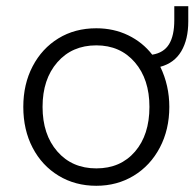

<svg xmlns="http://www.w3.org/2000/svg" viewBox="-20 -591 626 618"><path d="M55 -247Q55 -320 85 -377.5Q115 -435 168 -467.5Q221 -500 290 -500Q346 -500 392.5 -477.5Q439 -455 470 -415Q507 -421 524 -448.5Q541 -476 541 -526V-571H586V-522Q586 -464 563.5 -426Q541 -388 496 -376Q525 -316 525 -247Q525 -174 494.5 -116Q464 -58 410.5 -25.5Q357 7 290 7Q222 7 168.5 -25.5Q115 -58 85 -115.5Q55 -173 55 -247ZM461 -247Q461 -336 414 -390.5Q367 -445 290 -445Q212 -445 164.5 -390.5Q117 -336 117 -247Q117 -158 164.5 -103.5Q212 -49 290 -49Q368 -49 414.5 -103Q461 -157 461 -247Z"/></svg>

Font: Hanken Grotesk Light
Style: Regular
Weight: 300
Designer: Alfredo Marco Pradil
Foundry: Hanken Design Co.
Version: Version 3.014